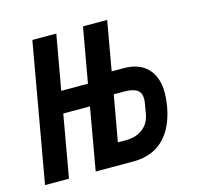

<svg xmlns="http://www.w3.org/2000/svg" viewBox="-85 -643 771 736"><g transform="rotate(-15 300.0 -275.0)"><path d="M103.5 -550H198.5L160 -333H266L304.5 -550H400.5L366 -355H413.5Q475 -355 508.2 -320.5Q541.5 -286 541.5 -222Q541.5 -201.5 536.5 -170.5Q522 -88 476.8 -44Q431.5 0 358.5 0H207.5L251 -247H145L101.5 0H6.5ZM450.5 -163.5 457 -202.5Q459 -212 459 -221.5Q459 -247 442.2 -257.5Q425.5 -268 390.5 -268H351L318.5 -86H351Q390.5 -86 417.2 -106.2Q444 -126.5 450.5 -163.5Z"/></g></svg>

Font: JuliaMono
Style: Bold Italic
Weight: 700
Italic angle: -9°
Monospace: yes
Designer: cormullion
Foundry: corm
Version: Version 0.057; ttfautohint (v1.8.4)